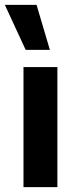

<svg xmlns="http://www.w3.org/2000/svg" viewBox="-62 -773 292 793"><path d="M35 0V-496H175V0ZM44 -567 -42 -753H89L144 -567Z"/></svg>

Font: Host Grotesk ExtraBold
Style: Regular
Weight: 800
Designer: Doğukan Karapınar
Foundry: Element Type
Version: Version 1.003; ttfautohint (v1.8.4.7-5d5b)